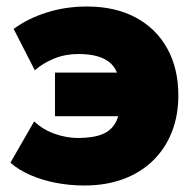

<svg xmlns="http://www.w3.org/2000/svg" viewBox="-20 -555 592 590"><path d="M239 15Q194 15 151.5 6.8Q109 -1.5 73 -17.2Q37 -33 12 -55L85 -182Q112 -156.5 148 -143.8Q184 -131 220 -131Q266.5 -131 295.5 -143Q324.5 -155 337.8 -183.5Q351 -212 351 -262Q351 -332.5 319.8 -360.8Q288.5 -389 221 -389Q180.5 -389 146.2 -375Q112 -361 87 -339L22 -466Q64 -497.5 122.5 -516.2Q181 -535 247 -535Q334 -535 397 -501.2Q460 -467.5 494 -406Q528 -344.5 528 -262Q528 -200 508 -149.2Q488 -98.5 450.5 -61.8Q413 -25 359.5 -5Q306 15 239 15ZM149 -198V-332H413V-198Z"/></svg>

Font: Geologica Cursive Black
Style: Regular
Weight: 900
Designer: Sindre Bremnes, Frode Helland
Foundry: Monokrom Skriftforlag AS
Version: Version 1.010;gftools[0.9.28]